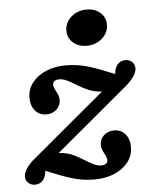

<svg xmlns="http://www.w3.org/2000/svg" viewBox="-49 -672 579 726"><g transform="rotate(-5 240.5 -309.5)"><path d="M19.3 -22.2Q19.3 -35.9 30.4 -52.9Q41.5 -69.8 61.6 -86.3L398.6 -368.4L420 -330.8Q378 -315.8 345 -317Q312 -318.1 289.1 -327.7Q266.1 -337.2 238.2 -354.4Q218.5 -366.6 205.7 -372Q193 -377.4 180.3 -377.4Q168.3 -377.4 162.1 -372.6Q155.9 -367.7 155.9 -358.5Q155.9 -352.8 158.6 -346.7Q161.3 -340.6 164.2 -334.6Q168.8 -326.8 172.1 -318.3Q175.4 -309.8 175.4 -300.7Q175.4 -278.4 160 -264.1Q144.6 -249.7 121 -249.7Q94.9 -249.7 78.7 -268.3Q62.5 -286.9 62.5 -317.3Q62.5 -350 82.2 -375.1Q101.9 -400.1 134.9 -414Q168 -428 207.8 -428Q244.5 -428 274.7 -420.9Q305 -413.8 339.7 -400.3Q355 -394.2 371 -387.9Q386.9 -381.5 403.9 -374.9L394.8 -361.8Q391.6 -380.4 396 -395.7Q400.5 -411 411 -419.5Q421.4 -428 436 -428Q451.3 -428 461.4 -418.3Q471.4 -408.6 471.4 -394.1Q471.4 -380.8 460.6 -364.2Q449.7 -347.6 429.5 -330.4L93.4 -49.1L71.1 -85.9Q114 -101.3 147.7 -100.4Q181.3 -99.5 204 -89.5Q226.8 -79.5 253.9 -62.3Q273.1 -50.6 285.6 -44.9Q298.2 -39.3 310.9 -39.3Q322.9 -39.3 329.1 -44.1Q335.3 -48.9 335.3 -58.2Q335.3 -63.9 332.6 -70Q329.9 -76 327 -82.1Q322.3 -89.9 319 -98.4Q315.7 -106.9 315.7 -116Q315.7 -138.2 331.2 -152.6Q346.6 -167 370.2 -167Q396.3 -167 412.4 -148.4Q428.6 -129.8 428.6 -99.4Q428.6 -66.7 409 -41.6Q389.3 -16.6 356.2 -2.6Q323.1 11.3 283.3 11.3Q246.7 11.3 216.4 4.2Q186.2 -2.9 151.4 -16.4Q136.1 -22.5 120.2 -28.8Q104.3 -35.2 87.3 -41.8L96.3 -54.8Q99.6 -36.3 95.1 -21Q90.7 -5.6 80.2 2.8Q69.7 11.3 54.8 11.3Q39.5 11.3 29.4 1.6Q19.3 -8.1 19.3 -22.2ZM223.6 -558.2Q223.6 -588.8 247.7 -610.1Q271.8 -631.4 306.5 -631.4Q337.9 -631.4 358.1 -613.6Q378.4 -595.8 378.4 -568.1Q378.4 -537.5 354.2 -516.2Q330.1 -494.9 295.5 -494.9Q264 -494.9 243.8 -512.7Q223.6 -530.5 223.6 -558.2Z"/></g></svg>

Font: Playfair Micro SmCond SmLight
Style: Italic
Weight: 360
Width: 4
Italic angle: -15.6°
Designer: Claus Eggers Sørensen
Foundry: Claus Eggers Sørensen
Version: Version 2.203;Glyphs 3.3 (3326)